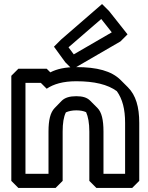

<svg xmlns="http://www.w3.org/2000/svg" viewBox="-20 -895 733 950"><path d="M220 -35H106V-485H182L211 -456C245 -479 292 -493 357 -493C447 -493 513 -477 558 -444C586 -405 599 -355 599 -287V-35H492V-244C492 -302 483 -340 462 -361L427 -396L426 -397C410 -413 388 -419 357 -419C325 -419 301 -412 285 -396L250 -360C229 -338 220 -301 220 -244ZM255 35 290 0V-244C290 -286 295 -317 306 -339C319 -345 337 -349 357 -349C377 -349 393 -346 406 -340C416 -318 422 -286 422 -244V0L457 35H634L669 0V-287C669 -366 652 -424 613 -463L612 -464L577 -499C532 -544 460 -563 357 -563C303 -563 262 -554 229 -537L211 -555H71L36 -520V0L71 35ZM319 -661 481 -801 533 -735 345 -626ZM282 -699 247 -664 303 -587 338 -552 576 -690 611 -725 520 -840 485 -875Z"/></svg>

Font: Hussar Press
Style: Bold
Weight: 700
Foundry: Cannot Into Space Fonts
Version: Version 1.43